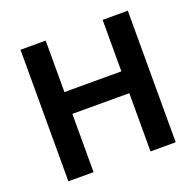

<svg xmlns="http://www.w3.org/2000/svg" viewBox="-123 -830 981 960"><g transform="rotate(-20 367.5 -350.0)"><path d="M519 -310H216V0H82V-700H216V-426H519V-700H653V0H519Z"/></g></svg>

Font: Tilda Sans Bold
Style: Regular
Weight: 700
Designer: ParaType Ltd
Foundry: ParaType Ltd
Version: Version 1.009